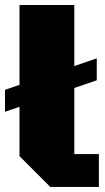

<svg xmlns="http://www.w3.org/2000/svg" viewBox="-26 -736 414 756"><path d="M-6.3 -295.9V-382.3L355 -506.3V-419.9ZM363.3 0H171.9L50.8 -121.1V-716.3H266.6V-129.4H363.3Z"/></svg>

Font: Black Ops One [rus by aLiNcE]
Style: Regular
Weight: 400
Designer: James Grieshaber
Foundry: James Grieshaber
Version: Version 1.002;May 25, 2024;FontCreator 13.0.0.2680 64-bit